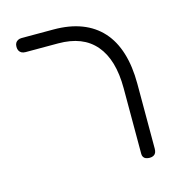

<svg xmlns="http://www.w3.org/2000/svg" viewBox="-91 -666 733 761"><g transform="rotate(-15 275.0 -285.0)"><path d="M432 10Q423 10 416.5 7.5Q410 5 406.5 -0.5Q403 -6 403 -13V-283Q403 -342 390 -386.5Q377 -431 351 -461.5Q325 -492 287 -507Q249 -522 198 -522H65Q55 -522 48.5 -525.5Q42 -529 38.5 -535.5Q35 -542 35 -551Q35 -561 38.5 -567Q42 -573 48.5 -576.5Q55 -580 64 -580H195Q260 -580 309.5 -561Q359 -542 392.5 -505Q426 -468 443 -413Q460 -358 460 -286V-20Q460 -10 457 -3.5Q454 3 447.5 6.5Q441 10 432 10Z"/></g></svg>

Font: Fredoka Light Light
Style: Regular
Weight: 300
Version: Version 2.001